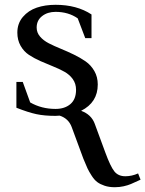

<svg xmlns="http://www.w3.org/2000/svg" viewBox="-20 -472 602 795"><path d="M47.9 -25.9V-132.8H74.2L105 -47.9Q151.9 -21 210 -21Q248 -21 271.5 -41Q294.9 -61 294.9 -100.1Q294.9 -125.5 281.5 -144.3Q268.1 -163.1 246.6 -175Q225.1 -187 199.2 -197.3Q173.3 -207.5 147.5 -219Q121.6 -230.5 100.1 -244.6Q78.6 -258.8 65.2 -282.5Q51.8 -306.2 51.8 -336.9Q51.8 -375 74.7 -401.9Q97.7 -428.7 132.3 -440.4Q167 -452.1 210 -452.1Q298.3 -452.1 358.9 -412.1V-314H333L301.8 -396Q263.2 -422.9 210 -422.9Q176.8 -422.9 154.3 -405.3Q131.8 -387.7 131.8 -357.9Q131.8 -336.9 145.8 -320.6Q159.7 -304.2 182.1 -292.7Q204.6 -281.2 231.4 -270.3Q258.3 -259.3 285.2 -246.3Q312 -233.4 334.5 -217.8Q356.9 -202.1 370.8 -177.7Q384.8 -153.3 384.8 -122.1Q384.8 -47.9 315.9 -13.2Q357.9 2 372.1 40L416 159.2Q437.5 217.8 453.6 237.8Q469.7 257.8 499 257.8Q525.9 257.8 551.8 246.1L562 272Q534.7 284.7 522 290Q509.3 295.4 491.9 299.3Q474.6 303.2 455.1 303.2Q431.6 303.2 413.3 297.1Q395 291 383.1 282.2Q371.1 273.4 359.9 256.1Q348.6 238.8 342 224.6Q335.4 210.4 325.2 185.1L276.9 54.2Q263.7 18.6 227.1 6.8Q217.3 7.8 210 7.8Q164.1 7.8 130.9 0.7Q97.7 -6.3 47.9 -25.9Z"/></svg>

Font: Dihjauti S
Style: Bold
Weight: 700
Designer: T. Christopher White
Version: Version 3.0.0